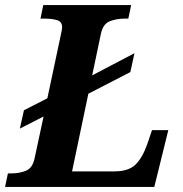

<svg xmlns="http://www.w3.org/2000/svg" viewBox="-43 -734 717 754"><path d="M-23 0 -12 -53H1Q33 -53 59 -63.5Q85 -74 93 -113L128 -276H127L35 -229L51 -301L143 -348L195 -593Q201 -620 201 -627Q201 -649 181 -655Q161 -661 129 -661H116L127 -714H472L461 -661H448Q415 -661 388 -650.5Q361 -640 353 -600L319 -438L485 -525L469 -451L304 -366L240 -61H407Q462 -61 489.5 -88Q517 -115 536 -170L554 -223H618L563 0Z"/></svg>

Font: Noto Serif
Style: Bold Italic
Weight: 700
Italic angle: -12°
Designer: Monotype Design Team
Foundry: Monotype Imaging Inc.
Version: Version 2.013